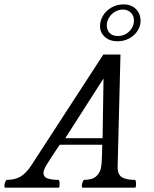

<svg xmlns="http://www.w3.org/2000/svg" viewBox="-57 -870 715 890"><path d="M417 -199.2Q416 -185.5 416 -159.2Q415.5 -116.2 411.1 -92.3Q406.7 -68.4 388.4 -52.2Q370.1 -36.1 331.1 -36.1Q322.3 -20.5 322.3 -9.3Q322.3 0 325.7 0H568.8Q571.8 0 572.8 -5.4Q573.7 -10.7 573.7 -14.6Q573.7 -34.2 568.8 -36.1Q528.3 -36.1 507.8 -48.8Q487.3 -61.5 488.3 -98.1L501.5 -617.2H421.9L87.9 -103Q64.5 -67.4 38.8 -51.8Q13.2 -36.1 -27.3 -36.1Q-36.6 -21.5 -36.6 -9.3Q-36.6 0 -32.7 0H214.8Q217.3 0 218.3 -5.9Q219.2 -11.7 219.2 -14.6Q219.2 -34.2 214.8 -36.1Q186.5 -36.1 165.5 -42.2Q144.5 -48.3 144.5 -69.8Q144.5 -82.5 162.8 -112.1Q181.2 -141.6 210.4 -185.1L220.2 -199.2ZM422.9 -506.3 418.5 -229.5H245.6ZM487.3 -678.7Q518.1 -678.7 542.5 -692.1Q566.9 -705.6 580.8 -727.5Q594.7 -749.5 594.7 -773.4Q594.7 -806.6 573 -828.1Q551.3 -849.6 515.6 -849.6Q485.4 -849.6 460.2 -835.4Q435.1 -821.3 420.9 -798.1Q406.7 -774.9 406.7 -749.5Q406.7 -718.8 429.2 -698.7Q451.7 -678.7 487.3 -678.7ZM489.7 -703.1Q464.4 -703.1 451.2 -717Q438 -731 438 -752.4Q438 -771 448.2 -788.1Q458.5 -805.2 475.8 -815.4Q493.2 -825.7 512.7 -825.7Q535.2 -825.7 549.6 -811Q564 -796.4 564 -775.4Q564 -756.3 554.2 -739.7Q544.4 -723.1 527.3 -713.1Q510.3 -703.1 489.7 -703.1Z"/></svg>

Font: Radley
Style: Italic
Weight: 400
Italic angle: -12°
Designer: Vernon Adams
Foundry: Vernon Adams
Version: Version 1.003; ttfautohint (v1.6)